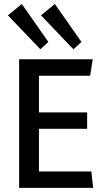

<svg xmlns="http://www.w3.org/2000/svg" viewBox="-20 -916 503 936"><path d="M73.2 0V-627H432.1L419.4 -546.9H169.9V-368.2H404.8V-288.1H169.9V-80.1H425.3L434.1 0ZM337.9 -675.8 179.7 -841.3 247.6 -896.5 377 -711.4ZM176.8 -675.8 18.6 -841.3 86.4 -896.5 215.8 -711.4Z"/></svg>

Font: Anaheim SemiBold
Style: Regular
Weight: 600
Version: Version 2.001